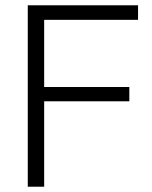

<svg xmlns="http://www.w3.org/2000/svg" viewBox="-20 -706 576 726"><path d="M85 0V-686H502V-631H147V-377H469V-323H147V0Z"/></svg>

Font: Archivo SemiCondensed ExtraLight
Style: Regular
Weight: 250
Width: 4
Designer: Hector Gatti
Foundry: Omnibus-Type
Version: Version 2.001